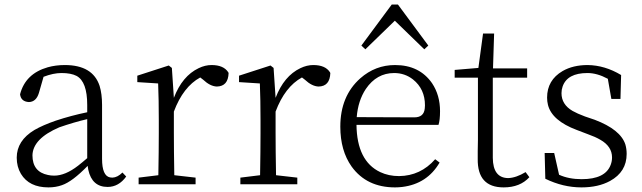

<svg xmlns="http://www.w3.org/2000/svg" viewBox="-20 -812 2831 846"><path d="M364.3 -115.2V-287.1Q305.7 -273.4 241.2 -251Q125 -201.2 123 -127.9Q123 -54.7 191.4 -41Q204.1 -38.1 218.8 -38.1Q267.6 -38.1 324.2 -82Q341.8 -95.7 364.3 -115.2ZM519.5 -51.8 536.1 -34.2Q502.9 11.7 454.1 11.7Q385.7 11.7 369.1 -63.5Q367.2 -72.3 366.2 -81.1Q298.8 -11.7 252.9 3.9Q225.6 13.7 193.4 13.7Q108.4 13.7 72.3 -45.9Q53.7 -77.1 53.7 -117.2Q53.7 -192.4 131.8 -239.3Q168.9 -260.7 225.6 -280.3Q293 -302.7 364.3 -317.4V-349.6Q364.3 -452.1 317.4 -477.5Q293 -490.2 251 -490.2Q214.8 -490.2 171.9 -473.6L151.4 -402.3Q139.6 -363.3 107.4 -362.3Q72.3 -364.3 68.4 -396.5Q91.8 -487.3 190.4 -515.6Q225.6 -525.4 265.6 -525.4Q388.7 -525.4 418.9 -433.6Q429.7 -398.4 429.7 -349.6V-112.3Q429.7 -37.1 464.8 -30.3Q469.7 -29.3 475.6 -29.3Q498 -30.3 519.5 -51.8Z M737.3 -512.7 746.1 -380.9Q783.2 -477.5 855.5 -511.7Q883.8 -525.4 912.1 -525.4Q964.8 -525.4 985.4 -494.1Q986.3 -492.2 987.3 -490.2Q985.4 -431.6 935.5 -430.7Q906.2 -431.6 875 -460.9L862.3 -470.7Q787.1 -429.7 746.1 -320.3V-226.6Q746.1 -151.4 748 -40L841.8 -29.3V0H590.8V-29.3L677.7 -40Q679.7 -149.4 679.7 -226.6V-281.2Q679.7 -373 676.8 -444.3L585 -450.2V-478.5L723.6 -523.4Z M1185.5 -512.7 1194.3 -380.9Q1231.4 -477.5 1303.7 -511.7Q1332 -525.4 1360.4 -525.4Q1413.1 -525.4 1433.6 -494.1Q1434.6 -492.2 1435.5 -490.2Q1433.6 -431.6 1383.8 -430.7Q1354.5 -431.6 1323.2 -460.9L1310.5 -470.7Q1235.4 -429.7 1194.3 -320.3V-226.6Q1194.3 -151.4 1196.3 -40L1290 -29.3V0H1039.1V-29.3L1126 -40Q1127.9 -149.4 1127.9 -226.6V-281.2Q1127.9 -373 1125 -444.3L1033.2 -450.2V-478.5L1171.9 -523.4Z M1719.7 -720.7 1589.8 -594.7 1572.3 -611.3 1706.1 -792H1733.4L1867.2 -611.3L1849.6 -594.7ZM1551.8 -295.9 1805.7 -294.9Q1847.7 -294.9 1851.6 -334Q1852.5 -340.8 1852.5 -347.7Q1852.5 -419.9 1799.8 -461.9Q1763.7 -490.2 1716.8 -490.2Q1639.6 -490.2 1591.8 -419.9Q1557.6 -368.2 1551.8 -295.9ZM1912.1 -261.7H1550.8Q1552.7 -102.5 1655.3 -53.7Q1692.4 -36.1 1738.3 -36.1Q1833 -37.1 1897.5 -110.4L1917 -95.7Q1862.3 -2 1752.9 11.7Q1736.3 13.7 1720.7 13.7Q1595.7 13.7 1529.3 -78.1Q1479.5 -148.4 1479.5 -253.9Q1479.5 -388.7 1567.4 -466.8Q1633.8 -525.4 1720.7 -525.4Q1828.1 -525.4 1883.8 -445.3Q1918.9 -392.6 1918.9 -322.3Q1918.9 -282.2 1912.1 -261.7Z M2295.9 -53.7 2312.5 -31.2Q2271.5 13.7 2199.2 13.7Q2083 13.7 2085 -112.3Q2085 -113.3 2085 -114.3Q2085 -125 2085 -145.5Q2085.9 -175.8 2085.9 -196.3V-469.7H1983.4V-503.9L2087.9 -512.7L2108.4 -664.1H2157.2L2152.3 -510.7H2302.7V-469.7H2151.4V-116.2Q2152.3 -28.3 2218.8 -27.3Q2253.9 -28.3 2295.9 -53.7Z M2557.6 -298.8 2600.6 -284.2Q2713.9 -241.2 2735.4 -175.8Q2741.2 -156.2 2741.2 -133.8Q2741.2 -54.7 2668 -14.6Q2616.2 13.7 2542 13.7Q2460.9 13.7 2382.8 -24.4L2379.9 -137.7H2421.9L2443.4 -42Q2486.3 -22.5 2543 -22.5Q2647.5 -22.5 2670.9 -85.9Q2676.8 -101.6 2676.8 -118.2Q2676.8 -167 2625 -196.3Q2603.5 -209 2570.3 -220.7L2521.5 -239.3Q2412.1 -280.3 2394.5 -349.6Q2390.6 -365.2 2390.6 -381.8Q2390.6 -459 2459 -499Q2504.9 -525.4 2569.3 -525.4Q2645.5 -524.4 2716.8 -481.4L2713.9 -376H2673.8L2658.2 -464.8Q2611.3 -490.2 2568.4 -490.2Q2479.5 -490.2 2459 -430.7Q2454.1 -417 2454.1 -401.4Q2454.1 -351.6 2502.9 -323.2Q2523.4 -311.5 2557.6 -298.8Z"/></svg>

Font: GenYoMin JP Light
Style: Regular
Weight: 300
Version: Version 1.001;PS 1;hotconv 16.6.51;makeotf.lib2.5.65220 DEVE